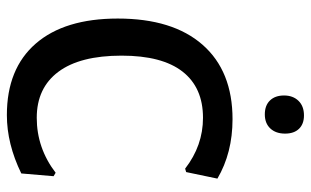

<svg xmlns="http://www.w3.org/2000/svg" viewBox="-193 -704 905 559"><g transform="rotate(90 259.5 -424.5)"><path d="M316 -857Q341 -857 355 -842.5Q369 -828 369 -802Q369 -775 354 -759Q339 -743 313 -743Q287 -743 272.5 -758Q258 -773 258 -799Q258 -825 273.5 -841Q289 -857 316 -857ZM327 -649Q425 -649 500 -605L481 -514L471 -511Q404 -563 323 -563Q235 -563 188.5 -503.5Q142 -444 142 -326Q142 -205 189 -142Q236 -79 323 -79Q411 -79 483 -134L493 -128L485 -34Q399 8 315 8Q180 8 107 -76Q34 -160 34 -315Q34 -475 110.5 -562Q187 -649 327 -649Z"/></g></svg>

Font: Alegreya Sans SC Medium
Style: Regular
Weight: 500
Designer: Juan Pablo del Peral
Foundry: Huerta Tipografica
Version: Version 2.001;PS 002.001;hotconv 1.0.88;makeotf.lib2.5.64775